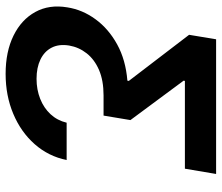

<svg xmlns="http://www.w3.org/2000/svg" viewBox="-72 -508 778 673"><g transform="rotate(90 316.5 -172.0)"><path d="M239.3 196.8Q161.6 196.8 105.5 169.2Q49.3 141.6 22.5 92.8Q-4.4 43.9 6.3 -19.5Q14.6 -72.8 48.1 -118.4Q81.5 -164.1 136 -194.1Q190.4 -224.1 263.2 -230L264.2 -234.9L102.5 -446.3L118.2 -541H590.3L571.8 -431.6H264.2L263.2 -427.2L401.4 -240.7L385.7 -146.5H314.9Q262.7 -146.5 225.8 -130.6Q189 -114.7 167.5 -87.4Q146 -60.1 140.1 -25.9Q134.3 9.8 147.5 35.4Q160.6 61 189 74.7Q217.3 88.4 256.8 88.4Q294.4 88.4 326.7 75.7Q358.9 63 380.9 39.3Q402.8 15.6 410.6 -17.1H541.5Q528.3 46.9 485.8 95Q443.4 143.1 379.6 169.9Q315.9 196.8 239.3 196.8Z"/></g></svg>

Font: Inter 17pt SemiBold
Style: Italic
Weight: 600
Italic angle: -9.3988°
Version: Version 4.001;git-66647c0bb